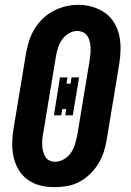

<svg xmlns="http://www.w3.org/2000/svg" viewBox="-20 -766 540 794"><path d="M205 8Q175 8 146.5 1Q118 -6 95 -22.5Q72 -39 57.5 -63Q43 -87 36.5 -115Q30 -143 30.5 -173.5Q31 -204 36 -234L88 -548Q93 -574 101 -599Q109 -624 123.5 -647.5Q138 -671 158 -690Q178 -709 202.5 -721.5Q227 -734 252.5 -740Q278 -746 305 -746Q335 -746 363 -737.5Q391 -729 414 -713Q437 -697 452 -672.5Q467 -648 473 -620Q479 -592 478.5 -561.5Q478 -531 473 -501L421 -187Q417 -161 408.5 -136Q400 -111 386 -88Q372 -65 351.5 -45.5Q331 -26 307 -13.5Q283 -1 257 3.5Q231 8 205 8ZM208 -97Q226 -97 243.5 -107Q261 -117 272.5 -133Q284 -149 289.5 -167.5Q295 -186 299 -204L351 -518Q353 -531 354 -544Q355 -557 354.5 -570Q354 -583 351 -595Q348 -607 341.5 -617Q335 -627 323.5 -632.5Q312 -638 299 -638Q281 -638 264 -627.5Q247 -617 236 -601Q225 -585 219.5 -567Q214 -549 211 -531L159 -217Q156 -204 155 -191Q154 -178 154.5 -165.5Q155 -153 158 -141Q161 -129 167 -118.5Q173 -108 184 -102.5Q195 -97 208 -97ZM233 -289H203L228 -446H259L255 -420H272L276 -446H307L281 -289H250L254 -315H238Z"/></svg>

Font: Iosevka Curly Slab XBdObl
Style: Regular
Weight: 800
Italic angle: -9°
Monospace: yes
Designer: Belleve Invis
Foundry: Belleve Invis
Version: Version 11.1.0; ttfautohint (v1.8.3)